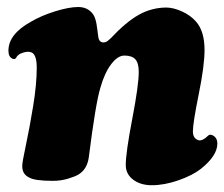

<svg xmlns="http://www.w3.org/2000/svg" viewBox="-20 -513 650 556"><path d="M460.9 -491.2Q482.4 -491.2 507.3 -479.7Q532.2 -468.3 547.4 -450.7Q572.3 -422.9 572.3 -368.2Q572.3 -322.3 555.4 -239.5Q538.6 -156.7 538.6 -132.3Q538.6 -112.3 554.7 -106.9Q566.4 -104 582 -119.6Q587.4 -125 594.7 -121.6Q598.6 -120.1 601.6 -117.2Q609.4 -110.4 609.4 -97.2Q609.4 -62 561.5 -23.9Q538.1 -5.4 497.1 9Q456.1 23.4 419.4 23.4Q387.2 23.4 365.7 7.3Q344.2 -8.8 344.2 -35.2Q344.2 -70.8 363 -168.7Q381.8 -266.6 381.8 -304.7Q381.8 -330.1 372.1 -341.1Q362.3 -352.1 340.3 -352.1Q320.8 -352.1 301.8 -326.9Q282.7 -301.8 270.5 -258.3Q256.8 -212.9 237.3 -58.6Q232.9 -23.4 207.5 -7.8Q198.2 -2 177.2 4.4Q156.2 10.7 133.3 10.7Q79.1 10.7 63.5 0.5Q44.4 -8.8 44.4 -32.2Q44.4 -43.5 54.9 -92.3Q65.4 -141.1 75.9 -205.1Q86.4 -269 86.4 -316.9Q86.4 -359.4 67.4 -362.3Q59.6 -364.3 48.6 -361.1Q37.6 -357.9 33.7 -354L30.8 -351.6Q27.8 -348.6 26.9 -345.7Q23.4 -340.3 16.6 -342.8Q4.4 -348.1 4.4 -366.2Q4.4 -414.1 69.8 -450.2Q99.6 -467.8 139.6 -480.2Q179.7 -492.7 206.5 -492.7Q234.4 -492.7 249.5 -471.7Q253.4 -466.3 255.9 -458.3Q258.3 -450.2 259.5 -443.4Q260.7 -436.5 262.2 -424.6Q263.7 -412.6 264.6 -406.7Q266.6 -390.1 279.8 -390.1Q282.7 -390.1 285.2 -390.9Q287.6 -391.6 290 -393.3Q292.5 -395 293.7 -396Q294.9 -397 297.9 -399.7Q300.8 -402.3 301.3 -402.8Q344.2 -448.7 381.1 -469.7Q418 -490.7 460.9 -491.2Z"/></svg>

Font: Cooper* ExtraBold
Style: Italic
Weight: 800
Italic angle: -7°
Designer: Owen Earl
Foundry: indestructible type*
Version: Version 0.001